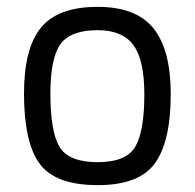

<svg xmlns="http://www.w3.org/2000/svg" viewBox="-20 -530 568 560"><path d="M265 -510Q377 -510 427.5 -447.5Q478 -385 478 -255Q478 -118 432 -54Q386 10 265 10Q142 10 96 -52Q50 -114 50 -257Q50 -389 99.5 -449.5Q149 -510 265 -510ZM265 -57Q348 -57 374.5 -102Q401 -147 401 -255Q401 -355 369 -398.5Q337 -442 265 -442Q186 -442 156.5 -401.5Q127 -361 127 -257Q127 -145 154 -101Q181 -57 265 -57Z"/></svg>

Font: TitilliumText22L Rg
Style: Regular
Weight: 400
Designer: Campivisivi
Foundry: Campivisivi
Version: 1.000